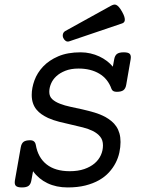

<svg xmlns="http://www.w3.org/2000/svg" viewBox="-20 -823 640 854"><path d="M121.1 -400.9Q121.1 -432.1 133.3 -465.6Q145.5 -499 171.6 -526.9Q197.8 -554.7 239 -572.5Q280.3 -590.3 338.9 -590.3Q361.3 -590.3 382.3 -585.4Q403.3 -580.6 421.6 -572Q439.9 -563.5 455.3 -551.8Q470.7 -540 481.9 -526.4L487.8 -558.6Q490.7 -575.7 500.2 -583Q509.8 -590.3 530.3 -590.3Q550.8 -590.3 557.4 -583Q564 -575.7 561 -558.6L541.5 -446.3Q538.6 -429.2 529.1 -421.9Q519.5 -414.6 499 -414.6Q481 -414.6 476.1 -427.2Q460 -472.7 421.6 -495.4Q383.3 -518.1 329.6 -518.1Q295.4 -518.1 270.8 -508.3Q246.1 -498.5 230.2 -483.6Q214.4 -468.8 206.8 -450.4Q199.2 -432.1 199.2 -414.6Q199.2 -394 212.4 -381.8Q225.6 -369.6 247.6 -361.3Q267.6 -353.5 293 -348.1Q318.4 -342.8 345.5 -336.7Q372.6 -330.6 399.2 -322.8Q425.8 -314.9 448.7 -302.7Q463.4 -294.4 475.8 -284.2Q488.3 -273.9 497.3 -260.5Q506.3 -247.1 511.2 -230Q516.1 -212.9 516.1 -191.4Q516.1 -168.9 511 -145Q505.9 -121.1 494.4 -98.6Q482.9 -76.2 464.8 -56.4Q446.8 -36.6 420.7 -21.7Q394.5 -6.8 359.9 2Q325.2 10.7 280.8 10.7Q230.5 10.7 191.2 -8.1Q151.9 -26.9 127 -61.5L119.6 -21Q116.7 -3.9 107.4 3.4Q98.1 10.7 77.6 10.7Q57.1 10.7 50.3 3.4Q43.5 -3.9 46.4 -21L72.3 -167.5Q75.2 -184.6 84.5 -191.9Q93.8 -199.2 114.3 -199.2Q135.3 -199.2 139.2 -178.7Q148.9 -122.1 187.3 -91.8Q225.6 -61.5 290 -61.5Q327.1 -61.5 354.7 -71Q382.3 -80.6 400.9 -96.4Q419.4 -112.3 428.7 -133.1Q438 -153.8 438 -176.3Q438 -199.7 425.8 -214.8Q413.6 -230 393.1 -240.2Q373.5 -250 348.6 -256.3Q323.7 -262.7 297.1 -268.6Q270.5 -274.4 243.7 -281.2Q216.8 -288.1 193.8 -298.3Q178.2 -305.7 164.8 -314.9Q151.4 -324.2 141.6 -336.4Q131.8 -348.6 126.5 -364.5Q121.1 -380.4 121.1 -400.9ZM473.6 -797.4Q480 -800.8 485.6 -802.2Q491.2 -803.7 496.8 -801.3Q502.4 -798.8 508.8 -791.7Q515.1 -784.7 522.9 -771Q530.3 -757.8 533 -748.8Q535.6 -739.7 535.2 -733.6Q534.7 -727.5 531.2 -723.9Q527.8 -720.2 522.9 -718.8L288.1 -639.2Q278.8 -636.2 271.7 -641.4Q264.6 -646.5 261.2 -654.8Q257.8 -663.1 260 -671.6Q262.2 -680.2 270.5 -685.1Z"/></svg>

Font: Courier Prime
Style: Italic
Weight: 400
Monospace: yes
Designer: Alan Dague-Greene
Foundry: Quote-Unquote Apps
Version: Version 1.202